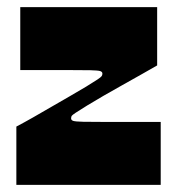

<svg xmlns="http://www.w3.org/2000/svg" viewBox="-20 -520 496 540"><path d="M26 0V-164Q47 -175 72.5 -189.5Q98 -204 124.5 -219.5Q151 -235 176.5 -249.5Q202 -264 222.5 -276.5Q243 -289 255 -297Q264 -303 266 -306Q268 -309 268 -313Q268 -318 262 -320Q256 -322 234 -322.5Q212 -323 163 -323Q135 -323 118 -323Q101 -323 83.5 -323Q66 -323 37 -323V-500H422V-336Q401 -324 375.5 -309.5Q350 -295 323 -280Q296 -265 271 -250.5Q246 -236 225.5 -223.5Q205 -211 193 -203Q184 -197 182 -194.5Q180 -192 180 -187Q180 -182 186 -180Q192 -178 214.5 -177.5Q237 -177 285 -177Q313 -177 335.5 -177Q358 -177 381 -177Q404 -177 432 -177V0Z"/></svg>

Font: Ojuju ExtraBold
Style: Regular
Weight: 800
Designer: Chisaokwu Joboson, Mirko Velimirovic
Foundry: Udi Foundry
Version: Version 1.000